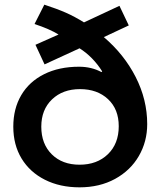

<svg xmlns="http://www.w3.org/2000/svg" viewBox="-20 -793 687 823"><path d="M37 -250Q37 -327 71 -385Q105 -443 169 -475Q233 -507 319 -507Q372 -507 415 -484L418 -487Q379 -549 321 -586L171 -517L132 -601L231 -645Q192 -669 128 -690L170 -773Q225 -755 262.5 -738.5Q300 -722 340 -697L492 -768L532 -684L425 -634Q512 -560 561.5 -463Q611 -366 611 -261Q611 -186 575 -124Q539 -62 473 -26Q407 10 321 10Q237 10 172.5 -22.5Q108 -55 72.5 -113.5Q37 -172 37 -250ZM489 -252Q489 -325 443 -368Q397 -411 323 -411Q249 -411 203 -367Q157 -323 157 -250Q157 -176 202 -131.5Q247 -87 321 -87Q396 -87 442.5 -132Q489 -177 489 -252Z"/></svg>

Font: Niramit SemiBold
Style: Regular
Weight: 600
Designer: Katatrad Aksorn Co.,Ltd.
Foundry: Cadson Demak Co.,Ltd.
Version: Version 1.001; ttfautohint (v1.6)